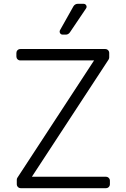

<svg xmlns="http://www.w3.org/2000/svg" viewBox="-20 -984 658 1004"><path d="M67.8 -21V-44Q67.8 -50.4 71.4 -55.4L471.9 -668H86.6Q77.8 -668 71.7 -674Q65.7 -680 65.7 -688.6V-707Q65.7 -715.6 71.7 -721.6Q77.8 -727.6 86.6 -727.6H530.2Q539.1 -727.6 545.1 -721.6Q551.1 -715.6 551.1 -707V-683.6Q551.1 -678.3 547.6 -672.2L146.7 -59.7H533.7Q542.6 -59.7 548.7 -53.6Q554.7 -47.6 554.7 -39.1V-21Q554.7 -12.1 548.7 -6Q542.6 0 533.7 0H88.8Q79.9 0 73.9 -6Q67.8 -12.1 67.8 -21ZM293.7 -826 364 -951Q367.5 -957 373.6 -960.6Q379.6 -964.1 386.7 -964.1H417.3Q424 -964.1 428.4 -959.5Q432.9 -954.9 432.9 -948.5Q432.9 -944.6 430 -940L345.2 -814.3Q341.3 -808.9 335.8 -805.9Q330.3 -802.9 323.9 -802.9H307.2Q300.8 -802.9 296.3 -807.5Q291.9 -812.1 291.9 -818.5Q291.9 -822.8 293.7 -826Z"/></svg>

Font: DeltaSans Light
Style: Regular
Weight: 300
Designer: Rasmus Andersson
Foundry: rsms
Version: Version 3.012